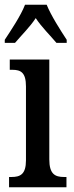

<svg xmlns="http://www.w3.org/2000/svg" viewBox="-22 -786 310 806"><path d="M-2 -619V-606H41C68 -638 104 -673 128 -710C152 -673 190 -636 215 -606H258V-619C233 -657 192 -721 174 -766H83C66 -721 23 -657 -2 -619ZM16 0H257V-43H247C209 -43 185 -55 185 -117V-536H19V-493H30C66 -493 87 -481 87 -423V-113C87 -54 63 -43 26 -43H16Z"/></svg>

Font: Noto Serif Sinhala ExtraCondensed Medium
Style: Regular
Weight: 500
Width: 2
Designer: Jelle Bosma - Monotype Design Team
Foundry: Monotype Imaging Inc.
Version: Version 2.007